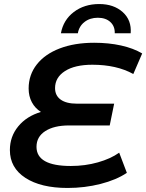

<svg xmlns="http://www.w3.org/2000/svg" viewBox="-20 -922 725 952"><path d="M253 -485Q253 -448 281 -428Q309 -408 361 -408H546L524 -300H322Q248 -300 204.5 -272Q161 -244 161 -194Q161 -99 331 -99Q402 -99 465.5 -117Q529 -135 571 -165L609 -65Q557 -30 478.5 -10Q400 10 315 10Q183 10 106 -40Q29 -90 29 -178Q29 -245 70.5 -295.5Q112 -346 183 -367Q154 -385 138 -415Q122 -445 122 -483Q122 -551 162.5 -602.5Q203 -654 276.5 -682Q350 -710 447 -710Q519 -710 580 -696.5Q641 -683 685 -657L641 -555Q558 -601 438 -601Q351 -601 302 -569.5Q253 -538 253 -485ZM472 -902Q544 -902 588.5 -862Q633 -822 628 -757H549Q550 -792 527 -813Q504 -834 465 -834Q426 -834 399 -813Q372 -792 366 -757H282Q294 -823 346 -862.5Q398 -902 472 -902Z"/></svg>

Font: Montserrat Alternates SemiBold
Style: Italic
Weight: 600
Italic angle: -11.3°
Designer: Julieta Ulanovsky
Foundry: Julieta Ulanovsky
Version: Version 7.200